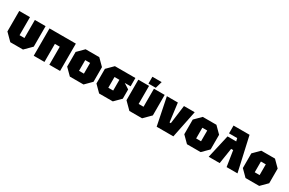

<svg xmlns="http://www.w3.org/2000/svg" viewBox="155 -2068 5131 3407"><g transform="rotate(30 2720.0 -365.0)"><path d="M580 -560V-140L440 0H180L40 -140V-560H260V-190H360V-560Z M660 0V-560H1200V0H980V-370H880V0Z M1270 -130V-430L1400 -560H1680L1810 -430V-130L1680 0H1400ZM1490 -170H1590V-390H1490Z M1870 -130V-430L2000 -560H2420V-390H2300L2410 -320V-130L2280 0H2000ZM2090 -170H2190V-390H2090Z M3020 -560V-140L2880 0H2620L2480 -140V-560H2700V-190H2800V-560ZM2670 -590V-730H2860L2820 -590Z M3179 0 3065 -560H3290L3339 -180H3365L3415 -560H3635L3521 0Z M3670 -130V-430L3800 -560H4080L4210 -430V-130L4080 0H3800ZM3890 -170H3990V-390H3890Z M4350 -700H4678L4835 0H4612L4562 -320H4520L4470 0H4245L4354 -480H4532L4517 -540H4350Z M4870 -130V-430L5000 -560H5280L5410 -430V-130L5280 0H5000ZM5090 -170H5190V-390H5090Z"/></g></svg>

Font: Tektur Black
Style: Regular
Weight: 900
Designer: Adam Jagosz
Foundry: Adam Jagosz
Version: Version 1.005;gftools[0.9.30]